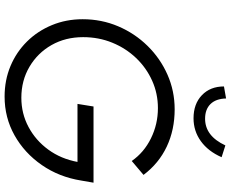

<svg xmlns="http://www.w3.org/2000/svg" viewBox="-102 -866 979 814"><g transform="rotate(90 387.0 -458.5)"><path d="M389 11Q319 11 259.5 -14Q200 -39 155.5 -84Q111 -129 86 -189.5Q61 -250 61 -320Q61 -400 91 -470.5Q121 -541 174 -595Q227 -649 296 -679.5Q365 -710 443 -710Q530 -710 601 -676.5Q672 -643 721 -578L662 -528Q626 -580 566 -609.5Q506 -639 438 -639Q376 -639 321.5 -614.5Q267 -590 225.5 -546.5Q184 -503 160.5 -445.5Q137 -388 137 -322Q137 -247 170.5 -188Q204 -129 262.5 -94.5Q321 -60 394 -60Q461 -60 518 -90.5Q575 -121 614 -174.5Q653 -228 666 -298H420L431 -366H754L745 -314Q730 -220 679 -146.5Q628 -73 553 -31Q478 11 389 11ZM481 -790Q420 -790 383 -825.5Q346 -861 346 -919L397 -928Q398 -885 420.5 -862Q443 -839 483 -839Q556 -839 596 -925L646 -909Q621 -852 578 -821Q535 -790 481 -790Z"/></g></svg>

Font: Red Hat Display VF
Style: Italic
Weight: 300
Italic angle: -12°
Designer: Pentagram, MCKL
Foundry: Pentagram, MCKL
Version: Version 1.010